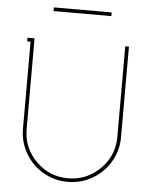

<svg xmlns="http://www.w3.org/2000/svg" viewBox="-57 -886 740 943"><g transform="rotate(5 312.5 -415.0)"><path d="M554.2 -231.9Q554.2 -166.5 521.5 -111.1Q488.8 -55.7 433.1 -23.4Q377.4 8.8 312 8.8Q246.6 8.8 191.2 -23.4Q135.7 -55.7 103.3 -111.1Q70.8 -166.5 70.8 -231.9V-661.1H54.2V-679.2H88.9V-231.9Q88.9 -139.6 154.3 -74.2Q219.7 -8.8 312 -8.8Q404.3 -8.8 470.2 -74.2Q536.1 -139.6 536.1 -231.9V-679.2H554.2ZM455.1 -820.8H169.9V-838.9H455.1Z"/></g></svg>

Font: Rawengulk
Style: Light
Weight: 300
Version: Version 0.92